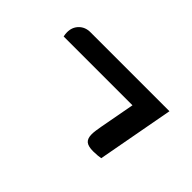

<svg xmlns="http://www.w3.org/2000/svg" viewBox="-45 -460 639 639"><g transform="rotate(45 275.0 -140.0)"><path d="M398 -3Q374 -3 364 -11.5Q354 -20 354 -40Q354 -48 355.5 -58.5Q357 -69 359 -80L382 -204H58Q57 -209 56.5 -213.5Q56 -218 56 -222Q56 -246 71.5 -261.5Q87 -277 111 -277H483L433 -6Q429 -5 418.5 -4Q408 -3 398 -3Z"/></g></svg>

Font: Sansita Swashed Light Light
Style: Regular
Weight: 300
Version: Version 1.003